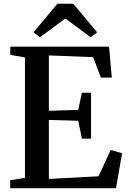

<svg xmlns="http://www.w3.org/2000/svg" viewBox="-20 -988 672 1008"><path d="M111 -54V-686.5L34 -700V-743H552.5L567 -580.5H509.5L469 -688L236.5 -697V-406.5L390.5 -411L410 -501H458V-260H410L390.5 -354L236.5 -358.5V-48.5L497.5 -62.5L561 -200.5L621 -183.5L589 0H33.5V-42ZM190 -792.5 156 -818.5 281.5 -968.5H364.5L490 -818.5L456 -792.5L323 -891Z"/></svg>

Font: Merriweather 60pt SemiBold
Style: Regular
Weight: 600
Version: Version 2.100